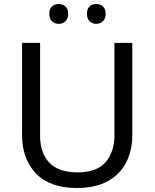

<svg xmlns="http://www.w3.org/2000/svg" viewBox="-20 -928 771 958"><path d="M640 -252Q640 -178 610 -118.5Q580 -59 518.5 -24.5Q457 10 362 10Q229 10 159.5 -62.5Q90 -135 90 -254V-714H180V-251Q180 -164 226.5 -116Q273 -68 367 -68Q464 -68 507.5 -119.5Q551 -171 551 -252V-714H640ZM226 -859Q226 -885 240 -896.5Q254 -908 273 -908Q292 -908 306 -896.5Q320 -885 320 -859Q320 -834 306 -821.5Q292 -809 273 -809Q254 -809 240 -821.5Q226 -834 226 -859ZM414 -859Q414 -885 427.5 -896.5Q441 -908 460 -908Q479 -908 493 -896.5Q507 -885 507 -859Q507 -834 493 -821.5Q479 -809 460 -809Q441 -809 427.5 -821.5Q414 -834 414 -859Z"/></svg>

Font: Noto Kufi Arabic
Style: Regular
Weight: 400
Designer: Monotype Design Team, David Williams, Khaled Hosny
Foundry: Google LLC
Version: Version 2.109; ttfautohint (v1.8.4.7-5d5b)